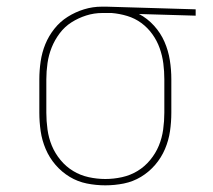

<svg xmlns="http://www.w3.org/2000/svg" viewBox="-20 -548 640 576"><path d="M296 8Q268 8 240.5 2.5Q213 -3 189 -17.5Q165 -32 146.5 -53.5Q128 -75 117 -101Q106 -127 102 -154.5Q98 -182 98 -210V-310Q98 -337 102 -364Q106 -391 116 -415.5Q126 -440 143 -461.5Q160 -483 183 -497.5Q206 -512 232 -520Q258 -528 285 -528H300L567 -520V-501L397 -506Q422 -493 442 -471Q462 -449 473.5 -422.5Q485 -396 489.5 -367.5Q494 -339 494 -310V-210Q494 -182 490 -154.5Q486 -127 475 -101Q464 -75 445.5 -53.5Q427 -32 403 -17.5Q379 -3 351.5 2.5Q324 8 296 8ZM296 -11Q321 -11 346 -16.5Q371 -22 392.5 -35Q414 -48 430.5 -68Q447 -88 456.5 -111Q466 -134 469.5 -159.5Q473 -185 473 -210V-310Q473 -334 470 -357.5Q467 -381 459 -403.5Q451 -426 437 -445.5Q423 -465 404 -479Q385 -493 362 -500Q339 -507 315 -509H287Q262 -509 238.5 -501.5Q215 -494 194.5 -481Q174 -468 159 -448Q144 -428 135 -405.5Q126 -383 122.5 -358.5Q119 -334 119 -310V-210Q119 -185 122.5 -159.5Q126 -134 135.5 -111Q145 -88 161.5 -68Q178 -48 199.5 -35Q221 -22 246 -16.5Q271 -11 296 -11Z"/></svg>

Font: Iosevka HT Thin Extended
Style: Regular
Weight: 100
Width: 7
Monospace: yes
Designer: Belleve Invis
Foundry: Belleve Invis
Version: Version 32.3.0; ttfautohint (v1.8.4)